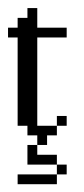

<svg xmlns="http://www.w3.org/2000/svg" viewBox="-20 -337 210 478"><path d="M23.9 121.6V97.2H121.6V121.6ZM121.6 97.2V72.8H146V97.2ZM48.3 72.8V23.9H72.8V48.3H121.6V72.8ZM121.6 -23.9V-48.3H146V-23.9ZM72.8 23.9V0H48.3V-23.9H23.9V-243.7H0V-268.1H23.9V-292.5H48.3V-316.9H72.8V-268.1H146V-243.7H72.8V-23.9H121.6V0H97.2V23.9Z"/></svg>

Font: FS Mondwest Regular
Style: Regular
Weight: 400
Designer: NZWStudios2024
Foundry: https://fontstruct.com
Version: Version 1.0